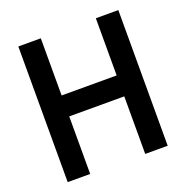

<svg xmlns="http://www.w3.org/2000/svg" viewBox="-126 -816 901 931"><g transform="rotate(-20 325.0 -350.0)"><path d="M67 -700V0H183V-297H467V0H583V-700H467V-405H183V-700Z"/></g></svg>

Font: Space Text SemiBold
Style: Regular
Weight: 600
Designer: Florian Karsten (Space Text), Colophon Foundry (Space Mono)
Foundry: Florian Karsten
Version: Version 1.003;PS 001.003;hotconv 1.0.88;makeotf.lib2.5.64775